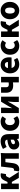

<svg xmlns="http://www.w3.org/2000/svg" viewBox="2737 -3360 637 6151"><g transform="rotate(-90 3055.5 -284.5)"><path d="M72 0V-284V-569H249V-363H301L350 -464Q382 -533 427 -560Q466 -583 534 -583Q559 -583 581 -575L554 -410Q540 -414 532 -414Q508 -414 494 -405Q475 -393 461 -360L433 -299L625 0H431L303 -223H249V0Z M708 14Q674 14 638 1L667 -159Q669 -159 673 -158Q687 -154 696 -154Q745 -154 756 -235Q764 -301 779 -435Q789 -525 794 -569H1009Q1144 -569 1223 -578Q1229 -578 1229 -569Q1223 -517 1223 -427V-284V0H1045V-430H935Q932 -407 927 -361Q913 -243 904 -185Q874 14 708 14Z M1510 14Q1433 14 1386 -37Q1341 -85 1341 -159Q1341 -250 1416 -300Q1491 -350 1657 -368Q1651 -441 1571 -441Q1511 -441 1422 -391L1360 -508Q1485 -583 1605 -583Q1835 -583 1835 -323V-161V0H1690L1677 -57H1673Q1594 14 1510 14ZM1571 -124Q1615 -124 1657 -169V-260Q1579 -250 1542 -226Q1510 -205 1510 -173Q1510 -124 1571 -124Z M2223 14Q2100 14 2022 -65Q1940 -146 1940 -284Q1940 -421 2030 -504Q2114 -583 2239 -583Q2334 -583 2405 -522L2322 -408Q2285 -439 2249 -439Q2191 -439 2156.5 -397Q2122 -355 2122 -284Q2122 -214 2156 -172Q2190 -130 2243 -130Q2292 -130 2342 -170L2410 -53Q2335 14 2223 14Z M2509 0V-569H2681V-421Q2681 -374 2668 -253Q2666 -231 2665 -220H2669Q2677 -235 2698 -273Q2725 -321 2734 -339L2873 -569H3035V-284V0H2863V-148Q2863 -194 2875 -312Q2878 -337 2879 -349H2875Q2866 -333 2843 -291Q2819 -246 2810 -230L2670 0Z M3491 0V-189Q3451 -181 3392 -181Q3285 -181 3226 -232Q3160 -289 3160 -404V-569H3337V-404Q3337 -361 3359.5 -340.5Q3382 -320 3431 -320Q3464 -320 3491 -327V-569H3669V-284V0Z M4070 14Q3944 14 3864 -65Q3781 -146 3781 -284Q3781 -417 3864 -503Q3942 -583 4051 -583Q4170 -583 4235 -504Q4295 -430 4295 -308Q4295 -258 4287 -232H4120H3953Q3976 -122 4095 -122Q4154 -122 4215 -158L4274 -51Q4231 -20 4175 -3Q4121 14 4070 14ZM3950 -348H4047H4144Q4144 -447 4054 -447Q4015 -447 3988 -423Q3959 -397 3950 -348Z M4660 14Q4537 14 4459 -65Q4377 -146 4377 -284Q4377 -421 4467 -504Q4551 -583 4676 -583Q4771 -583 4842 -522L4759 -408Q4722 -439 4686 -439Q4628 -439 4593.5 -397Q4559 -355 4559 -284Q4559 -214 4593 -172Q4627 -130 4680 -130Q4729 -130 4779 -170L4847 -53Q4772 14 4660 14Z M4946 0V-284V-569H5123V-363H5175L5224 -464Q5256 -533 5301 -560Q5340 -583 5408 -583Q5433 -583 5455 -575L5428 -410Q5414 -414 5406 -414Q5382 -414 5368 -405Q5349 -393 5335 -360L5307 -299L5499 0H5305L5177 -223H5123V0Z M5793 14Q5679 14 5599 -65Q5514 -149 5514 -284Q5514 -419 5599 -504Q5678 -583 5793 -583Q5907 -583 5986 -504Q6071 -420 6071 -284.5Q6071 -149 5986 -65Q5907 14 5793 14ZM5793 -130Q5841 -130 5866 -172Q5889 -211 5889 -284Q5889 -439 5793 -439Q5744 -439 5719 -397Q5696 -356 5696 -284Q5696 -130 5793 -130Z"/></g></svg>

Font: GenSekiGothic TW H
Style: Regular
Weight: 900
Version: Version 1.501;PS 1;hotconv 16.6.51;makeotf.lib2.5.65220